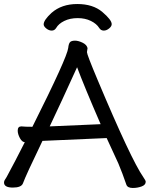

<svg xmlns="http://www.w3.org/2000/svg" viewBox="-27 -919 744 954"><path d="M220 -291 473 -302Q391 -491 356 -585Q278 -413 220 -291ZM633 15Q607 15 601 -1Q582 -57 561 -107L503 -233L184 -219Q101 -47 87 -8Q79 13 37 13Q-7 13 -7 -12Q-7 -20 -2.5 -26Q2 -32 6 -39.5Q10 -47 19.5 -65Q29 -83 48.5 -119.5Q68 -156 96 -212H99Q83 -212 72 -232.5Q61 -253 61 -270Q61 -291 79 -291Q98 -289 134 -289Q307 -634 312 -681Q314 -701 320.5 -709Q327 -717 346 -717Q362 -717 383 -707Q404 -697 408 -680L405 -660Q405 -648 458 -522Q624 -127 685 -39Q697 -22 697 -16Q697 0 676.5 7.5Q656 15 633 15ZM489 -767Q474 -767 466 -780Q453 -801 424.5 -815Q396 -829 359 -829Q321 -829 292.5 -815Q264 -801 252 -780Q244 -767 230 -767Q216 -767 203 -777.5Q190 -788 190 -798Q190 -819 229 -855Q279 -899 357 -899Q435 -899 481.5 -859.5Q528 -820 528 -799Q528 -788 515 -777.5Q502 -767 489 -767Z"/></svg>

Font: LXGW WenKai Lite Medium
Style: Regular
Weight: 500
Designer: LXGW / Fontworks Inc.
Foundry: LXGW / Fontworks Inc.
Version: Version 1.511; March 25, 2025